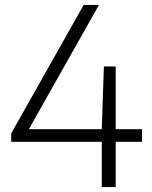

<svg xmlns="http://www.w3.org/2000/svg" viewBox="-20 -760 618 780"><path d="M25.5 -184V-218L320 -740H382L87 -217L77 -235H557V-184ZM393.5 0V-235L402 -490H450V0Z"/></svg>

Font: Encode Sans SC Condensed Thin Light
Style: Regular
Weight: 300
Version: Version 3.002